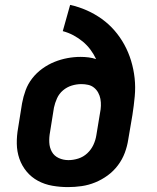

<svg xmlns="http://www.w3.org/2000/svg" viewBox="-20 -755 640 783"><path d="M257 8Q225 8 193.5 2.5Q162 -3 135 -17.5Q108 -32 88.5 -55.5Q69 -79 59 -108Q49 -137 48.5 -169Q48 -201 54 -234L70 -334Q75 -361 84.5 -387Q94 -413 111.5 -435.5Q129 -458 152.5 -475Q176 -492 202 -502.5Q228 -513 255 -518Q282 -523 308 -523Q325 -523 341 -521Q357 -519 372 -514Q362 -535 348.5 -553Q335 -571 317.5 -585.5Q300 -600 279.5 -611Q259 -622 236 -628L266 -735Q302 -727 334.5 -712.5Q367 -698 395.5 -677.5Q424 -657 447 -630.5Q470 -604 487 -573Q504 -542 514.5 -507.5Q525 -473 529 -436.5Q533 -400 529.5 -362Q526 -324 520 -286L503 -186Q499 -159 489 -132Q479 -105 461 -81Q443 -57 419 -39.5Q395 -22 368 -11Q341 0 313 4Q285 8 257 8ZM259 -102Q279 -102 299.5 -108.5Q320 -115 336 -130Q352 -145 361 -164.5Q370 -184 373 -204L388 -295Q391 -309 391.5 -323.5Q392 -338 389.5 -351.5Q387 -365 380.5 -377Q374 -389 363.5 -397.5Q353 -406 339.5 -409Q326 -412 312 -412Q292 -412 272.5 -406Q253 -400 237 -386.5Q221 -373 212.5 -354Q204 -335 200 -316L184 -216Q180 -195 181 -174Q182 -153 191.5 -136Q201 -119 219.5 -110.5Q238 -102 259 -102Z"/></svg>

Font: Iosevka SS04 XBd Ex
Style: Italic
Weight: 800
Width: 7
Italic angle: -9°
Monospace: yes
Designer: Belleve Invis
Foundry: Belleve Invis
Version: Version 19.0.0; ttfautohint (v1.8.4)